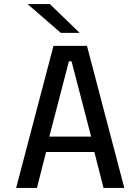

<svg xmlns="http://www.w3.org/2000/svg" viewBox="-20 -926 690 946"><path d="M592.5 0H490L445 -177H207L162 0H59.5L243.5 -700H408.5ZM319.5 -624 223 -253H429L332.5 -624ZM279.5 -764 116 -906H225.5L372.5 -764Z"/></svg>

Font: Trispace
Style: Regular
Weight: 400
Designer: Tyler Finck
Foundry: Etcetera Type Company
Version: Version 1.210; ttfautohint (v1.8.3)